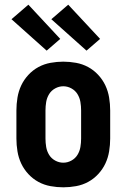

<svg xmlns="http://www.w3.org/2000/svg" viewBox="-20 -791 540 819"><path d="M250 8Q223 8 195.5 3Q168 -2 144 -15Q120 -28 101 -48.5Q82 -69 70.5 -93.5Q59 -118 54.5 -145.5Q50 -173 50 -200V-320Q50 -347 54.5 -374.5Q59 -402 70.5 -426.5Q82 -451 101 -471.5Q120 -492 144 -505Q168 -518 195.5 -523Q223 -528 250 -528Q277 -528 304.5 -523Q332 -518 356 -505Q380 -492 399 -471.5Q418 -451 429.5 -426.5Q441 -402 445.5 -374.5Q450 -347 450 -320V-200Q450 -173 445.5 -145.5Q441 -118 429.5 -93.5Q418 -69 399 -48.5Q380 -28 356 -15Q332 -2 304.5 3Q277 8 250 8ZM250 -97Q268 -97 284.5 -106Q301 -115 310.5 -130.5Q320 -146 323 -164Q326 -182 326 -200V-320Q326 -338 323 -356Q320 -374 310.5 -389.5Q301 -405 284.5 -414Q268 -423 250 -423Q232 -423 215.5 -414Q199 -405 189.5 -389.5Q180 -374 177 -356Q174 -338 174 -320V-200Q174 -182 177 -164Q180 -146 189.5 -130.5Q199 -115 215.5 -106Q232 -97 250 -97ZM349 -575 199 -709 271 -771 407 -625ZM179 -575 29 -709 101 -771 237 -625Z"/></svg>

Font: Iosevka SS18 Extrabold
Style: Regular
Weight: 800
Monospace: yes
Designer: Belleve Invis
Foundry: Belleve Invis
Version: Version 25.1.1; ttfautohint (v1.8.4)